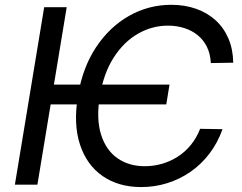

<svg xmlns="http://www.w3.org/2000/svg" viewBox="-20 -757 992 787"><path d="M674.8 -410.2 661.6 -329.1H165L177.7 -410.2ZM936 -500 844.2 -498.5Q842.3 -536.1 828.4 -564.5Q814.5 -592.8 790.8 -612.3Q767.1 -631.8 735.8 -641.8Q704.6 -651.9 668.5 -651.9Q603.5 -651.9 545.7 -618.9Q487.8 -585.9 446.3 -521.5Q404.8 -457 389.2 -363.3Q374 -270.5 394 -206.1Q414.1 -141.6 461.2 -108.6Q508.3 -75.7 573.2 -75.7Q608.9 -75.7 643.3 -85.4Q677.7 -95.2 708 -114.5Q738.3 -133.8 762 -162.6Q785.6 -191.4 800.3 -229L892.1 -227.5Q872.1 -171.4 838.4 -127.2Q804.7 -83 760.5 -52.5Q716.3 -22 665 -6.1Q613.8 9.8 559.1 9.8Q465.8 9.8 400.6 -35.4Q335.4 -80.6 307.9 -164.3Q280.3 -248 299.3 -363.3Q317.9 -478.5 373 -562.3Q428.2 -646 508.5 -691.7Q588.9 -737.3 682.1 -737.3Q737.8 -737.3 783.9 -720.9Q830.1 -704.6 863.8 -673.8Q897.5 -643.1 916.3 -599.1Q935.1 -555.2 936 -500ZM253.4 -727.5 133.3 0H41L161.1 -727.5Z"/></svg>

Font: Inter 16pt
Style: Italic
Weight: 400
Italic angle: -9.3988°
Version: Version 4.001;git-66647c0bb